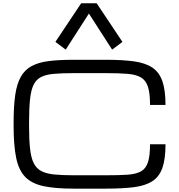

<svg xmlns="http://www.w3.org/2000/svg" viewBox="-20 -1128 1087 1164"><path d="M62.5 -365.2V-384.8Q62.5 -484.4 72.3 -552Q82 -619.6 106 -662.1Q129.9 -704.6 171.1 -727.1Q212.4 -749.5 274.9 -757.6Q337.4 -765.6 425.3 -765.6H622.1Q722.7 -765.6 791.7 -756.1Q860.8 -746.6 903.1 -718.5Q945.3 -690.4 964.4 -636Q983.4 -581.5 983.4 -491.7H889.6Q889.6 -562.5 877 -601.8Q864.3 -641.1 834.2 -658.7Q804.2 -676.3 752.4 -680.4Q700.7 -684.6 622.1 -684.6H425.3Q355.5 -684.6 307.6 -680.4Q259.8 -676.3 229.7 -661.4Q199.7 -646.5 183.8 -614.3Q168 -582 162.1 -526.4Q156.2 -470.7 156.2 -384.8V-365.2Q156.2 -282.2 162.1 -227.5Q168 -172.9 183.8 -140.1Q199.7 -107.4 229.7 -91.3Q259.8 -75.2 307.6 -70.3Q355.5 -65.4 425.3 -65.4H622.1Q700.7 -65.4 752.4 -68.8Q804.2 -72.3 834.2 -88.9Q864.3 -105.5 877 -144.3Q889.6 -183.1 889.6 -253.4H983.4Q983.4 -163.6 964.4 -109.9Q945.3 -56.2 903.1 -29.1Q860.8 -2 791.7 6.8Q722.7 15.6 622.1 15.6H425.3Q315.4 15.6 244.6 0.7Q173.8 -14.2 134 -54.2Q94.2 -94.2 78.4 -169.4Q62.5 -244.6 62.5 -365.2ZM378.4 -827.1 315.9 -874 472.2 -1108.4H565.9L722.2 -874L659.7 -827.1L519 -1045.9Z"/></svg>

Font: Michroma
Style: Regular
Weight: 400
Designer: Vernon Adams
Foundry: Vernon Adams
Version: Version 1.100; ttfautohint (v1.8.4.7-5d5b);gftools[0.9.29]